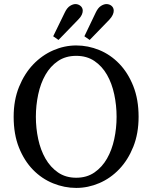

<svg xmlns="http://www.w3.org/2000/svg" viewBox="-20 -907 747 942"><path d="M156 -334Q156 -278 167.5 -224.5Q179 -171 203 -129Q227 -87 264.5 -61Q302 -35 354 -35Q406 -35 443.5 -61Q481 -87 505 -129Q529 -171 540.5 -224.5Q552 -278 552 -334Q552 -390 540.5 -444Q529 -498 505 -540Q481 -582 443.5 -607.5Q406 -633 354 -633Q302 -633 264.5 -607.5Q227 -582 203 -540Q179 -498 167.5 -444Q156 -390 156 -334ZM354 -684Q412 -684 467 -661.5Q522 -639 565 -594.5Q608 -550 634 -484.5Q660 -419 660 -334Q660 -252 634 -187Q608 -122 565 -77Q522 -32 467 -8.5Q412 15 354 15Q296 15 240.5 -7.5Q185 -30 142 -74Q99 -118 73 -183Q47 -248 47 -334Q47 -416 73.5 -481Q100 -546 143 -591Q186 -636 241 -660Q296 -684 354 -684ZM298 -846Q309 -869 323.5 -878Q338 -887 350 -887Q364 -887 375 -878Q386 -869 386 -854Q386 -845 381 -834Q376 -823 363 -810L267 -711L241 -729ZM450 -846Q461 -869 475.5 -878Q490 -887 502 -887Q517 -887 527.5 -878Q538 -869 538 -854Q538 -845 533 -834Q528 -823 516 -810L420 -711L394 -729Z"/></svg>

Font: SourceSerifPro
Style: Book
Weight: 400
Designer: Frank Grießhammer
Foundry: Adobe Systems Incorporated
Version: Version 1.014;PS Version 1.0;hotconv 1.0.73;makeotf.lib2.5.5